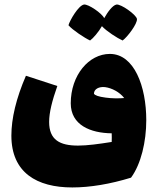

<svg xmlns="http://www.w3.org/2000/svg" viewBox="-20 -649 692 844"><path d="M376 -471C389 -480 414 -509 428 -534C448 -512 496 -481 519 -471C539 -485 585 -545 582 -566C578 -585 512 -632 492 -629C475 -626 453 -596 438 -569C429 -590 368 -632 349 -629C325 -625 287 -560 281 -538C299 -517 352 -482 376 -471ZM463 -412C370 -412 291 -318 291 -195C291 -99 378 -64 471 -63C472 -51 471 -38 471 -25C414 -16 364 -9 323 -9C243 -9 196 -34 196 -113C196 -154 209 -206 232 -271L94 -316C51 -217 30 -128 30 -53C30 110 142 175 298 175C376 175 465 160 556 132C600 72 623 -26 623 -121C623 -269 570 -412 463 -412ZM393 -237C393 -258 416 -269 442 -266C472 -262 506 -244 526 -218C502 -216 472 -216 444 -220C413 -224 397 -230 393 -237Z"/></svg>

Font: FilmFarsi Display
Style: Regular
Weight: 400
Designer: Borna Izadpanah
Foundry: Borna Izadpanah
Version: Version 1.000;PS 001.000;hotconv 1.0.88;makeotf.lib2.5.64775